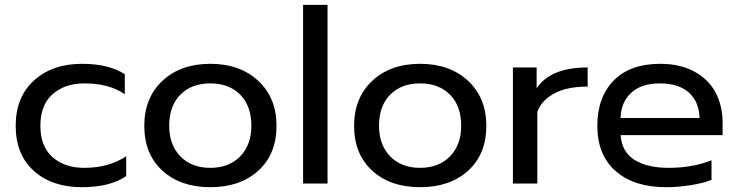

<svg xmlns="http://www.w3.org/2000/svg" viewBox="-20 -759 3053 794"><path d="M317.9 15.1Q195.3 15.1 120.1 -52.2Q44.9 -119.6 44.9 -238.8Q44.9 -357.4 120.6 -426.3Q196.3 -495.1 319.8 -495.1Q429.7 -495.1 496.1 -452.1V-369.1Q432.1 -414.1 330.1 -414.1Q247.6 -414.1 197.3 -369.4Q147 -324.7 147 -238.8Q147 -153.3 197.3 -109.1Q247.6 -64.9 328.1 -64.9Q429.7 -64.9 502 -112.8V-30.8Q435.1 15.1 317.9 15.1Z M849.6 15.1Q726.6 15.1 651.6 -53.2Q576.7 -121.6 576.7 -238.8Q576.7 -354.5 651.9 -424.8Q727.1 -495.1 849.6 -495.1Q972.2 -495.1 1047.9 -424.8Q1123.5 -354.5 1123.5 -238.8Q1123.5 -121.6 1048.3 -53.2Q973.1 15.1 849.6 15.1ZM1019.5 -238.8Q1019.5 -320.3 973.6 -367.2Q927.7 -414.1 849.6 -414.1Q771.5 -414.1 725.6 -367.2Q679.7 -320.3 679.7 -238.8Q679.7 -160.2 725.8 -112.5Q772 -64.9 849.6 -64.9Q927.2 -64.9 973.4 -112.5Q1019.5 -160.2 1019.5 -238.8Z M1233.4 0V-738.8H1334.5V0Z M1717.3 15.1Q1594.2 15.1 1519.3 -53.2Q1444.3 -121.6 1444.3 -238.8Q1444.3 -354.5 1519.5 -424.8Q1594.7 -495.1 1717.3 -495.1Q1839.8 -495.1 1915.5 -424.8Q1991.2 -354.5 1991.2 -238.8Q1991.2 -121.6 1916 -53.2Q1840.8 15.1 1717.3 15.1ZM1887.2 -238.8Q1887.2 -320.3 1841.3 -367.2Q1795.4 -414.1 1717.3 -414.1Q1639.2 -414.1 1593.3 -367.2Q1547.4 -320.3 1547.4 -238.8Q1547.4 -160.2 1593.5 -112.5Q1639.6 -64.9 1717.3 -64.9Q1794.9 -64.9 1841.1 -112.5Q1887.2 -160.2 1887.2 -238.8Z M2101.1 0V-480H2199.2V-394Q2256.8 -480 2410.2 -480V-400.9Q2360.4 -400.9 2320.3 -391.1Q2280.3 -381.3 2248.3 -357.4Q2216.3 -333.5 2202.1 -296.9V0Z M2734.4 15.1Q2601.6 15.1 2525.9 -51.5Q2450.2 -118.2 2450.2 -238.8Q2450.2 -356.4 2517.8 -425.8Q2585.4 -495.1 2710.4 -495.1Q2793 -495.1 2852.1 -462.6Q2911.1 -430.2 2939.7 -375.5Q2968.3 -320.8 2968.3 -250V-200.2H2546.4Q2551.3 -131.3 2603.5 -98.1Q2655.8 -64.9 2746.1 -64.9Q2843.8 -64.9 2922.4 -96.2V-15.1Q2890.1 -2 2837.6 6.6Q2785.2 15.1 2734.4 15.1ZM2546.4 -271H2873Q2870.6 -338.9 2828.6 -376.5Q2786.6 -414.1 2708.5 -414.1Q2632.3 -414.1 2590.1 -375Q2547.9 -335.9 2546.4 -271Z"/></svg>

Font: Prompt
Style: Regular
Weight: 400
Designer: Katatrad Team
Foundry: CadsonDemak
Version: Version 1.000;PS 001.000;hotconv 1.0.88;makeotf.lib2.5.64775